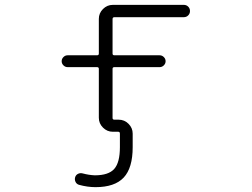

<svg xmlns="http://www.w3.org/2000/svg" viewBox="-20 -565 1040 792"><path d="M474.6 42V-13.7Q474.6 -21.5 467.8 -21.5H445.3Q421.9 -21.5 404.8 -38.6Q387.7 -55.7 387.7 -79.1V-281.2Q387.7 -288.1 379.9 -288.1H258.8Q249 -288.1 241.7 -295.4Q234.4 -302.7 234.4 -312.5Q234.4 -322.3 241.7 -329.6Q249 -336.9 258.8 -336.9H379.9Q387.7 -336.9 387.7 -343.8V-487.3Q387.7 -510.7 404.8 -527.8Q421.9 -544.9 445.3 -544.9H738.3Q749 -544.9 756.3 -537.6Q763.7 -530.3 763.7 -519.5Q763.7 -508.8 756.3 -501.5Q749 -494.1 738.3 -494.1H452.1Q444.3 -494.1 444.3 -486.3V-343.8Q444.3 -336.9 452.1 -336.9H638.7Q648.4 -336.9 655.8 -329.6Q663.1 -322.3 663.1 -312.5Q663.1 -302.7 655.8 -295.4Q648.4 -288.1 638.7 -288.1H452.1Q444.3 -288.1 444.3 -281.2V-78.1Q444.3 -71.3 452.1 -71.3H469.7Q493.2 -71.3 510.3 -54.2Q527.3 -37.1 527.3 -13.7V42Q527.3 127.9 490.2 167.5Q453.1 207 374 207Q340.8 207 305.7 197.3Q295.9 194.3 291.5 185.1Q287.1 175.8 290 166Q293 156.2 302.2 151.9Q311.5 147.5 321.3 150.4Q346.7 157.2 371.1 158.2Q427.7 158.2 451.2 131.8Q474.6 105.5 474.6 42Z"/></svg>

Font: Rounded Mgen+ 1mn light
Style: Regular
Weight: 200
Designer: [Source Han Sans]
Ryoko NISHIZUKA  (kana & ideographs); Paul D. Hunt (Latin, Greek & Cyrillic); Wenlong ZHANG  (bopomofo
Version: Version 1.059.20150602